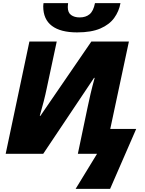

<svg xmlns="http://www.w3.org/2000/svg" viewBox="-20 -978 920 1221"><path d="M470.2 -772Q365.2 -772 310.1 -813.5Q254.9 -855 254.9 -938Q254.9 -940.9 255.6 -947.8Q256.3 -954.6 256.8 -958H413.1Q412.6 -952.1 411.9 -945.3Q411.1 -938.5 411.1 -933.1Q411.1 -897.9 432.1 -882.6Q453.1 -867.2 486.8 -867.2Q525.4 -867.2 549.8 -887.5Q574.2 -907.7 584 -958H746.1Q736.8 -906.2 706.3 -864Q675.8 -821.8 618.4 -796.9Q561 -772 470.2 -772ZM460.9 223.1 597.2 0H475.1L537.1 -295.9Q545.4 -336.4 555.9 -381.3Q566.4 -426.3 582 -482.9H578.1L254.9 0H16.1L167 -713.9H340.8L276.9 -415Q269.5 -378.4 258.1 -333.7Q246.6 -289.1 232.9 -241.2H236.8L561 -713.9H799.8L681.2 -158.2H846.2L680.2 223.1Z"/></svg>

Font: Open Sans ExtraBold
Style: Italic
Weight: 800
Italic angle: -12°
Designer: Monotype Design Team
Foundry: Monotype Imaging Inc.
Version: Version 3.000; ttfautohint (v1.8.4)